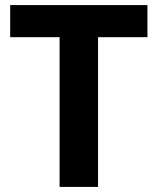

<svg xmlns="http://www.w3.org/2000/svg" viewBox="-20 -734 619 754"><path d="M365 0H214V-588H20V-714H559V-588H365Z"/></svg>

Font: Noto Sans Duployan
Style: Bold
Weight: 700
Designer: David Corbett
Foundry: David Corbett
Version: Version 3.001